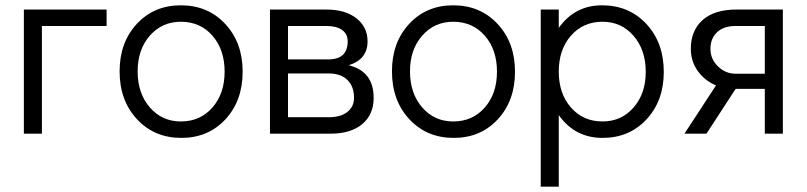

<svg xmlns="http://www.w3.org/2000/svg" viewBox="-20 -504 3042 724"><path d="M70 0V-468H382V-406H138V0Z M664 16Q562 16 496.5 -54.5Q431 -125 431 -235Q431 -344 496 -414Q561 -484 662 -484Q764 -484 829.5 -413.5Q895 -343 895 -234Q895 -124 830 -54Q765 16 664 16ZM662 -46Q735 -46 781 -98.5Q827 -151 827 -234Q827 -317 781 -369.5Q735 -422 662 -422Q591 -422 545 -369.5Q499 -317 499 -235Q499 -152 545 -99Q591 -46 662 -46Z M1295 -258Q1389 -235 1389 -135Q1389 -72 1346 -36Q1303 0 1227 0H998V-468H1211Q1282 -468 1324 -435Q1366 -402 1366 -348Q1366 -280 1295 -258ZM1066 -406V-280H1218Q1291 -280 1291 -348Q1291 -376 1270 -391Q1249 -406 1211 -406ZM1220 -62Q1265 -62 1290 -82Q1315 -102 1315 -135Q1315 -178 1290 -202.5Q1265 -227 1220 -227H1066V-62Z M1691 16Q1589 16 1523.5 -54.5Q1458 -125 1458 -235Q1458 -344 1523 -414Q1588 -484 1689 -484Q1791 -484 1856.5 -413.5Q1922 -343 1922 -234Q1922 -124 1857 -54Q1792 16 1691 16ZM1689 -46Q1762 -46 1808 -98.5Q1854 -151 1854 -234Q1854 -317 1808 -369.5Q1762 -422 1689 -422Q1618 -422 1572 -369.5Q1526 -317 1526 -235Q1526 -152 1572 -99Q1618 -46 1689 -46Z M2483 -233Q2483 -124 2418 -54Q2353 16 2252 16Q2148 16 2087 -70V200H2019V-468H2087V-399Q2148 -484 2250 -484Q2352 -484 2417.5 -413.5Q2483 -343 2483 -233ZM2252 -46Q2323 -46 2369 -98.5Q2415 -151 2415 -233Q2415 -316 2369 -369Q2323 -422 2252 -422Q2179 -422 2133 -369.5Q2087 -317 2087 -234Q2087 -151 2133 -98.5Q2179 -46 2252 -46Z M2757 -468H2932V0H2864V-169H2754L2644 0H2561L2680 -182Q2637 -200 2611 -236.5Q2585 -273 2585 -320Q2585 -389 2629.5 -428.5Q2674 -468 2757 -468ZM2864 -226V-406H2754Q2709 -406 2684 -382.5Q2659 -359 2659 -320Q2659 -281 2687.5 -253.5Q2716 -226 2754 -226Z"/></svg>

Font: Didact Gothic
Style: Regular
Weight: 400
Designer: Daniel Johnson
Foundry: Daniel Johnson
Version: Version 2.101;PS 002.101;hotconv 1.0.88;makeotf.lib2.5.64775